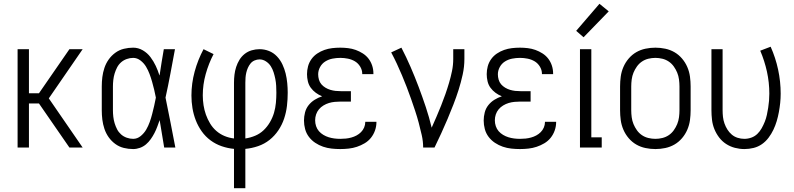

<svg xmlns="http://www.w3.org/2000/svg" viewBox="-20 -780 4197 1015"><path d="M73 0V-520H133V-287H186L347 -520H417L238 -260L417 0H347L186 -233H133V0Z M684 8Q659 8 634.5 2Q610 -4 589.5 -19Q569 -34 554.5 -54.5Q540 -75 532 -99Q524 -123 521 -147.5Q518 -172 518 -197V-323Q518 -348 521 -372.5Q524 -397 532 -421Q540 -445 554.5 -465.5Q569 -486 589.5 -501Q610 -516 634.5 -522Q659 -528 684 -528Q711 -528 735 -514Q759 -500 775.5 -478Q792 -456 803.5 -431.5Q815 -407 823 -381L824 -384Q829 -418 834.5 -452Q840 -486 846 -520H905Q893 -456 881 -391.5Q869 -327 855 -264Q869 -198 881.5 -132Q894 -66 907 0H848Q842 -36 836 -72.5Q830 -109 824 -145Q818 -128 811.5 -110.5Q805 -93 796.5 -76.5Q788 -60 777 -44.5Q766 -29 752 -17Q738 -5 720 1.5Q702 8 684 8ZM684 -46Q706 -46 724 -61Q742 -76 753 -95Q764 -114 771.5 -135Q779 -156 784.5 -177.5Q790 -199 795 -220.5Q800 -242 804 -264Q800 -285 795 -306Q790 -327 784 -348Q778 -369 770.5 -389Q763 -409 752 -427.5Q741 -446 723 -460Q705 -474 684 -474Q667 -474 650 -468Q633 -462 620 -450.5Q607 -439 599 -423.5Q591 -408 586 -391.5Q581 -375 579 -357.5Q577 -340 577 -323V-197Q577 -180 579 -162.5Q581 -145 586 -128.5Q591 -112 599 -96.5Q607 -81 620 -69.5Q633 -58 650 -52Q667 -46 684 -46Z M1217 215V7Q1184 4 1152 -7Q1120 -18 1093 -38Q1066 -58 1046.5 -85.5Q1027 -113 1015 -144Q1003 -175 997.5 -208Q992 -241 992 -275Q992 -339 1009 -401.5Q1026 -464 1056 -520L1109 -494Q1083 -444 1067.5 -388.5Q1052 -333 1052 -276Q1052 -250 1056 -224Q1060 -198 1068.5 -174Q1077 -150 1090.5 -127.5Q1104 -105 1123.5 -88Q1143 -71 1167 -61Q1191 -51 1217 -48V-343Q1217 -364 1219.5 -385Q1222 -406 1228.5 -426Q1235 -446 1246 -464Q1257 -482 1273.5 -495Q1290 -508 1310.5 -514Q1331 -520 1352 -520Q1378 -520 1402 -510.5Q1426 -501 1444 -482Q1462 -463 1473 -439.5Q1484 -416 1490 -391.5Q1496 -367 1498.5 -341Q1501 -315 1501 -290Q1501 -255 1497 -220.5Q1493 -186 1482 -153Q1471 -120 1451.5 -91Q1432 -62 1405 -40.5Q1378 -19 1344.5 -7.5Q1311 4 1277 7V215ZM1277 -48Q1304 -52 1329 -62.5Q1354 -73 1373.5 -91.5Q1393 -110 1407 -134Q1421 -158 1428.5 -183.5Q1436 -209 1438.5 -236Q1441 -263 1441 -290Q1441 -308 1440 -326.5Q1439 -345 1435.5 -362.5Q1432 -380 1426.5 -397.5Q1421 -415 1411.5 -430Q1402 -445 1386 -455.5Q1370 -466 1352 -466Q1339 -466 1326 -460.5Q1313 -455 1304.5 -444.5Q1296 -434 1290.5 -421.5Q1285 -409 1282 -396Q1279 -383 1278 -370Q1277 -357 1277 -343Z M1779 8Q1756 8 1733 5.5Q1710 3 1688 -4.5Q1666 -12 1646.5 -25Q1627 -38 1613 -56.5Q1599 -75 1593 -97.5Q1587 -120 1587 -143Q1587 -164 1592.5 -185.5Q1598 -207 1611.5 -224Q1625 -241 1643.5 -252.5Q1662 -264 1683 -271Q1665 -278 1649.5 -289.5Q1634 -301 1623 -316Q1612 -331 1607.5 -350Q1603 -369 1603 -388Q1603 -409 1608.5 -429.5Q1614 -450 1626.5 -467.5Q1639 -485 1657 -497Q1675 -509 1695 -516Q1715 -523 1736 -525.5Q1757 -528 1779 -528Q1799 -528 1820 -525.5Q1841 -523 1860.5 -516Q1880 -509 1898 -497.5Q1916 -486 1928.5 -469.5Q1941 -453 1947.5 -433Q1954 -413 1954 -392V-388H1895V-390Q1895 -410 1884 -428Q1873 -446 1856 -456Q1839 -466 1819 -470Q1799 -474 1779 -474Q1758 -474 1737.5 -470Q1717 -466 1699.5 -455Q1682 -444 1672 -425.5Q1662 -407 1662 -387Q1662 -373 1666 -359Q1670 -345 1679 -334.5Q1688 -324 1700.5 -316.5Q1713 -309 1726.5 -305Q1740 -301 1753.5 -299.5Q1767 -298 1782 -298H1835V-243H1781Q1766 -243 1750 -241.5Q1734 -240 1719 -235.5Q1704 -231 1690 -222.5Q1676 -214 1666 -202Q1656 -190 1651 -175Q1646 -160 1646 -144Q1646 -128 1651 -113Q1656 -98 1666 -86.5Q1676 -75 1689.5 -67Q1703 -59 1717.5 -54.5Q1732 -50 1747.5 -48Q1763 -46 1779 -46Q1794 -46 1808.5 -47.5Q1823 -49 1837.5 -53Q1852 -57 1865 -64Q1878 -71 1888.5 -81.5Q1899 -92 1905 -106Q1911 -120 1911 -135V-136H1970V-134Q1970 -112 1962.5 -90.5Q1955 -69 1941 -51.5Q1927 -34 1907.5 -22.5Q1888 -11 1867 -4Q1846 3 1823.5 5.5Q1801 8 1779 8Z M2217 0Q2217 -33 2209.5 -66Q2202 -99 2193.5 -131Q2185 -163 2174.5 -194.5Q2164 -226 2153 -257.5Q2142 -289 2130 -320Q2118 -351 2105 -382Q2092 -413 2078 -443Q2064 -473 2048 -503L2102 -528Q2128 -478 2150.5 -426Q2173 -374 2193 -321Q2213 -268 2231 -214Q2249 -160 2262 -105Q2275 -134 2287.5 -163Q2300 -192 2312 -222Q2324 -252 2334.5 -282Q2345 -312 2354 -342.5Q2363 -373 2369.5 -404.5Q2376 -436 2376 -468V-520H2435V-468Q2435 -427 2426 -386Q2417 -345 2404.5 -305.5Q2392 -266 2377 -227.5Q2362 -189 2346 -151Q2330 -113 2312.5 -75Q2295 -37 2277 0Z M2729 8Q2706 8 2683 5.5Q2660 3 2638 -4.5Q2616 -12 2596.5 -25Q2577 -38 2563 -56.5Q2549 -75 2543 -97.5Q2537 -120 2537 -143Q2537 -164 2542.5 -185.5Q2548 -207 2561.5 -224Q2575 -241 2593.5 -252.5Q2612 -264 2633 -271Q2615 -278 2599.5 -289.5Q2584 -301 2573 -316Q2562 -331 2557.5 -350Q2553 -369 2553 -388Q2553 -409 2558.5 -429.5Q2564 -450 2576.5 -467.5Q2589 -485 2607 -497Q2625 -509 2645 -516Q2665 -523 2686 -525.5Q2707 -528 2729 -528Q2749 -528 2770 -525.5Q2791 -523 2810.5 -516Q2830 -509 2848 -497.5Q2866 -486 2878.5 -469.5Q2891 -453 2897.5 -433Q2904 -413 2904 -392V-388H2845V-390Q2845 -410 2834 -428Q2823 -446 2806 -456Q2789 -466 2769 -470Q2749 -474 2729 -474Q2708 -474 2687.5 -470Q2667 -466 2649.5 -455Q2632 -444 2622 -425.5Q2612 -407 2612 -387Q2612 -373 2616 -359Q2620 -345 2629 -334.5Q2638 -324 2650.5 -316.5Q2663 -309 2676.5 -305Q2690 -301 2703.5 -299.5Q2717 -298 2732 -298H2785V-243H2731Q2716 -243 2700 -241.5Q2684 -240 2669 -235.5Q2654 -231 2640 -222.5Q2626 -214 2616 -202Q2606 -190 2601 -175Q2596 -160 2596 -144Q2596 -128 2601 -113Q2606 -98 2616 -86.5Q2626 -75 2639.5 -67Q2653 -59 2667.5 -54.5Q2682 -50 2697.5 -48Q2713 -46 2729 -46Q2744 -46 2758.5 -47.5Q2773 -49 2787.5 -53Q2802 -57 2815 -64Q2828 -71 2838.5 -81.5Q2849 -92 2855 -106Q2861 -120 2861 -135V-136H2920V-134Q2920 -112 2912.5 -90.5Q2905 -69 2891 -51.5Q2877 -34 2857.5 -22.5Q2838 -11 2817 -4Q2796 3 2773.5 5.5Q2751 8 2729 8Z M3046 0V-520H3106V-54H3161V0ZM3065 -583 3026 -617 3149 -760 3198 -720Z M3445 8Q3418 8 3392 2.5Q3366 -3 3343.5 -16Q3321 -29 3303.5 -49.5Q3286 -70 3275.5 -94.5Q3265 -119 3261.5 -145Q3258 -171 3258 -197V-323Q3258 -349 3261.5 -375Q3265 -401 3275.5 -425.5Q3286 -450 3303.5 -470.5Q3321 -491 3343.5 -504Q3366 -517 3392 -522.5Q3418 -528 3445 -528Q3471 -528 3497 -522.5Q3523 -517 3545.5 -504Q3568 -491 3585.5 -470.5Q3603 -450 3613.5 -425.5Q3624 -401 3627.5 -375Q3631 -349 3631 -323V-197Q3631 -171 3627.5 -145Q3624 -119 3613.5 -94.5Q3603 -70 3585.5 -49.5Q3568 -29 3545.5 -16Q3523 -3 3497 2.5Q3471 8 3445 8ZM3445 -46Q3463 -46 3481.5 -50.5Q3500 -55 3515.5 -65.5Q3531 -76 3542 -91.5Q3553 -107 3560 -124Q3567 -141 3569.5 -160Q3572 -179 3572 -197V-323Q3572 -341 3569.5 -360Q3567 -379 3560 -396Q3553 -413 3542 -428.5Q3531 -444 3515.5 -454.5Q3500 -465 3481.5 -469.5Q3463 -474 3445 -474Q3426 -474 3407.5 -469.5Q3389 -465 3373.5 -454.5Q3358 -444 3347 -428.5Q3336 -413 3329 -396Q3322 -379 3319.5 -360Q3317 -341 3317 -323V-197Q3317 -179 3319.5 -160Q3322 -141 3329 -124Q3336 -107 3347 -91.5Q3358 -76 3373.5 -65.5Q3389 -55 3407.5 -50.5Q3426 -46 3445 -46Z M3915 8Q3890 8 3865 1.5Q3840 -5 3818.5 -19Q3797 -33 3781.5 -53.5Q3766 -74 3756.5 -97.5Q3747 -121 3744 -146.5Q3741 -172 3741 -197V-520H3800V-197Q3800 -179 3802 -161.5Q3804 -144 3810 -127Q3816 -110 3825.5 -95Q3835 -80 3848.5 -68.5Q3862 -57 3879.5 -51.5Q3897 -46 3915 -46Q3934 -46 3952 -52.5Q3970 -59 3983.5 -72Q3997 -85 4006.5 -102Q4016 -119 4023 -136.5Q4030 -154 4034 -172.5Q4038 -191 4041 -210Q4044 -229 4045.5 -247.5Q4047 -266 4047 -285Q4047 -344 4034.5 -401Q4022 -458 3999 -512L4054 -533Q4080 -475 4093.5 -412Q4107 -349 4107 -285Q4107 -260 4104.5 -236Q4102 -212 4097.5 -187.5Q4093 -163 4086 -139.5Q4079 -116 4068.5 -94Q4058 -72 4043 -52Q4028 -32 4008 -18Q3988 -4 3964 2Q3940 8 3915 8Z"/></svg>

Font: Iosevka QP Light
Style: Regular
Weight: 300
Designer: Belleve Invis
Foundry: Belleve Invis
Version: Version 20.0.0; ttfautohint (v1.8.4)